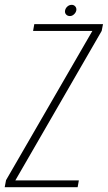

<svg xmlns="http://www.w3.org/2000/svg" viewBox="-42 -775 447 795"><path d="M-22.5 0 -17 -29 340.5 -647H95L100 -675H384.5L379 -647L21.5 -28H284.5L279.5 0ZM247.5 -708.5Q237.5 -708.5 231.5 -715.2Q225.5 -722 227.5 -732Q229.5 -741.5 237.2 -748.2Q245 -755 255 -755Q264 -755 269.8 -748.2Q275.5 -741.5 274 -732Q272 -722.5 264.2 -715.5Q256.5 -708.5 247.5 -708.5Z"/></svg>

Font: Anybody ExtraLight
Style: Italic
Weight: 200
Italic angle: -10°
Designer: Tyler Finck
Foundry: Etcetera Type Company
Version: Version 1.010; ttfautohint (v1.8.3) -l 8 -r 50 -G 200 -x 14 